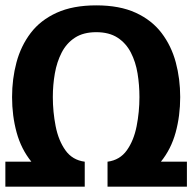

<svg xmlns="http://www.w3.org/2000/svg" viewBox="-20 -696 717 716"><path d="M0 0V-93H97Q59 -140 42 -202Q25 -264 25 -334Q25 -402 41.5 -463.5Q58 -525 94.5 -573Q131 -621 191.5 -648.5Q252 -676 339 -676Q426 -676 486 -648.5Q546 -621 582.5 -573Q619 -525 635.5 -463.5Q652 -402 652 -334Q652 -264 635 -202Q618 -140 580 -93H677V0H387H381V-93Q427 -99 453 -135.5Q479 -172 489.5 -225.5Q500 -279 500 -334Q500 -379 493 -422Q486 -465 468 -500Q450 -535 418.5 -555.5Q387 -576 339 -576Q291 -576 259.5 -555.5Q228 -535 210 -500Q192 -465 184.5 -422Q177 -379 177 -334Q177 -279 187.5 -225.5Q198 -172 224 -135.5Q250 -99 296 -93V0H291Z"/></svg>

Font: Epunda Sans
Style: Bold
Weight: 700
Designer: Simon Atzbach
Foundry: typofactur
Version: Version 2.204; ttfautohint (v1.8.4.7-5d5b)